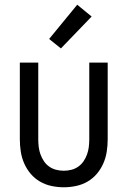

<svg xmlns="http://www.w3.org/2000/svg" viewBox="-20 -785 540 813"><path d="M250 8Q224 8 198 2.5Q172 -3 149.5 -16Q127 -29 110 -49Q93 -69 82.5 -93Q72 -117 68 -143Q64 -169 64 -195V-520H142V-195Q142 -179 144 -162.5Q146 -146 151.5 -131Q157 -116 166 -102.5Q175 -89 188.5 -79.5Q202 -70 218 -66Q234 -62 250 -62Q266 -62 282 -66Q298 -70 311.5 -79.5Q325 -89 334 -102.5Q343 -116 348.5 -131Q354 -146 356 -162.5Q358 -179 358 -195V-520H436V-195Q436 -169 432 -143Q428 -117 417.5 -93Q407 -69 390 -49Q373 -29 350.5 -16Q328 -3 302 2.5Q276 8 250 8ZM238 -580 188 -620 307 -765 368 -715Z"/></svg>

Font: Iosevka Term SS14
Style: Regular
Weight: 400
Monospace: yes
Designer: Belleve Invis
Foundry: Belleve Invis
Version: Version 24.1.1; ttfautohint (v1.8.4)